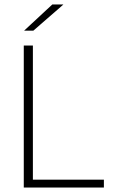

<svg xmlns="http://www.w3.org/2000/svg" viewBox="-20 -844 521 864"><path d="M128 0H87V-639H128ZM106 -35.5H447.5V0H106ZM215.5 -824H264.5V-823L130 -706H89V-706.5Z"/></svg>

Font: Anek Latin Medium ExtraLight
Style: Regular
Weight: 250
Version: Version 1.003